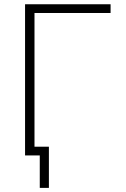

<svg xmlns="http://www.w3.org/2000/svg" viewBox="-20 -748 605 924"><path d="M512.2 -727.5V-685.5H146V0H100.6V-727.5ZM171.4 156.2V0H124V-42H215.3V156.2Z"/></svg>

Font: Inter 17pt ExtraLight
Style: Regular
Weight: 250
Version: Version 4.001;git-66647c0bb